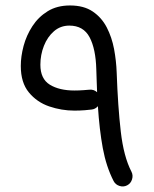

<svg xmlns="http://www.w3.org/2000/svg" viewBox="-20 -642 559 699"><path d="M234.9 -622.1Q285.2 -622.1 317.6 -600.1Q350.1 -578.1 368.7 -542.2Q387.2 -506.3 395.3 -463.4Q403.3 -420.4 404.8 -377.9Q409.2 -254.4 419.7 -163.1Q430.2 -71.8 458.5 -17.1Q465.3 -3.9 460.7 11Q456.1 25.9 442.9 32.7Q429.7 39.6 415 34.9Q400.4 30.3 393.6 17.1Q366.7 -35.2 354.2 -102.8Q341.8 -170.4 336.4 -255.4Q327.1 -244.6 313.5 -243.2Q306.2 -242.2 288.6 -240.7Q271 -239.3 251 -239.3Q204.1 -239.3 159.2 -254.6Q114.3 -270 85 -305.7Q55.7 -341.3 55.7 -401.9Q55.7 -436.5 65.9 -474.9Q76.2 -513.2 97.9 -546.6Q119.6 -580.1 153.6 -601.1Q187.5 -622.1 234.9 -622.1ZM304.7 -315.4Q321.3 -317.4 333.5 -306.2Q333 -326.2 332 -346.9Q331.1 -367.7 330.6 -389.2Q328.6 -463.9 306.2 -506.3Q283.7 -548.8 232.4 -548.8Q200.2 -548.8 176.5 -528.3Q152.8 -507.8 139.9 -475.1Q127 -442.4 127 -406.2Q127 -355 161.4 -333.7Q195.8 -312.5 251 -312.5Q267.1 -312.5 283.4 -313.7Q299.8 -314.9 304.7 -315.4Z"/></svg>

Font: Mikhak-DS1-FD Regular
Style: Regular
Weight: 400
Designer: Amin Abedi
Version: Version 3.2